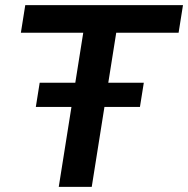

<svg xmlns="http://www.w3.org/2000/svg" viewBox="-20 -725 730 745"><path d="M208 0 303 -598H61L78 -705H690L673 -598H431L336 0ZM119 -310 134 -404H538L523 -310Z"/></svg>

Font: Nunito Sans 12pt ExtraLight
Style: Italic
Weight: 200
Italic angle: -9°
Designer: Vernon Adams
Foundry: Vernon Adams
Version: Version 3.101;gftools[0.9.27]